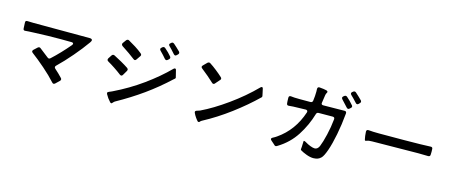

<svg xmlns="http://www.w3.org/2000/svg" viewBox="-49 -1483 5098 2160"><g transform="rotate(15 2500.0 -403.0)"><path d="M558 -235Q550 -227 550 -218Q550 -210 559 -201Q609 -157 646 -117Q654 -110 654 -100Q654 -91 646 -83L601 -40Q591 -32 584 -32Q575 -32 567 -41Q506 -109 422.5 -181.5Q339 -254 268 -307Q257 -315 257 -325Q257 -331 265 -341Q285 -361 306 -379Q316 -387 324 -387Q332 -387 339 -381Q384 -348 443 -300Q452 -293 460 -293Q467 -293 477 -301Q576 -392 673 -507Q680 -518 680 -522Q680 -529 674.5 -533Q669 -537 659 -537L534 -538Q381 -538 230 -531Q146 -528 123 -525Q111 -523 104.5 -529Q98 -535 98 -547L95 -614Q93 -639 120 -637Q144 -635 194 -635L842 -634Q874 -634 874 -615Q874 -607 862 -589Q802 -504 719.5 -407.5Q637 -311 558 -235Z M1823 -694Q1814 -694 1805 -704Q1763 -752 1736 -778Q1726 -788 1726 -796Q1726 -804 1735 -811L1745 -820Q1753 -826 1760 -826Q1768 -826 1778 -818Q1812 -789 1853 -748Q1860 -741 1860 -731Q1860 -722 1852 -714L1838 -701Q1831 -694 1823 -694ZM1739 -617Q1730 -617 1721 -627Q1693 -661 1650 -704Q1642 -712 1642 -721Q1642 -730 1651 -737L1661 -746Q1669 -752 1677 -752Q1686 -752 1694 -745Q1740 -706 1771 -668Q1777 -661 1777 -652Q1777 -644 1768 -635L1755 -624Q1748 -617 1739 -617ZM1397 -526Q1390 -526 1381 -533Q1320 -581 1224 -643Q1213 -652 1213 -662Q1213 -669 1217 -676Q1226 -690 1246 -716Q1255 -727 1265 -727Q1272 -727 1279 -723Q1316 -703 1361 -674.5Q1406 -646 1441 -617Q1452 -608 1452 -599Q1452 -593 1447 -585Q1423 -549 1414 -537Q1406 -526 1397 -526ZM1253 4Q1219 -32 1196 -75Q1192 -85 1192 -88Q1192 -99 1210 -106Q1221 -110 1233 -115.5Q1245 -121 1249 -123Q1423 -207 1575.5 -317Q1728 -427 1844 -544Q1852 -552 1860 -552Q1872 -552 1875 -534L1888 -482Q1895 -456 1895 -453Q1894 -447 1891.5 -443.5Q1889 -440 1880 -434Q1745 -308 1605 -208Q1465 -108 1303 -18Q1294 -13 1283 0Q1272 13 1267 12Q1259 10 1253 4ZM1295 -318Q1288 -318 1279 -324Q1243 -352 1196.5 -383Q1150 -414 1114 -434Q1101 -441 1101 -454Q1101 -460 1104 -466Q1128 -504 1132 -509Q1140 -521 1152 -521Q1158 -521 1164 -518Q1204 -498 1253.5 -470Q1303 -442 1337 -419Q1349 -410 1349 -399Q1349 -396 1345 -386L1312 -330Q1305 -318 1295 -318Z M2320 -496Q2312 -496 2303 -505Q2242 -563 2155 -631Q2144 -639 2144 -649Q2144 -655 2152 -665L2195 -708Q2203 -716 2214 -716Q2223 -716 2229 -711Q2265 -688 2308 -654Q2351 -620 2382 -591Q2391 -582 2391 -574Q2391 -568 2386 -561L2357 -528L2337 -505Q2330 -496 2320 -496ZM2265 -40 2260 -43Q2249 -54 2232 -78Q2215 -102 2204 -127Q2201 -133 2201 -137Q2201 -152 2222 -157Q2231 -159 2255 -168Q2393 -234 2553.5 -349Q2714 -464 2843 -595Q2851 -603 2859 -603Q2870 -603 2873 -584L2883 -539Q2890 -513 2890 -505Q2890 -497 2888 -495Q2886 -493 2886 -492Q2764 -373 2612.5 -259.5Q2461 -146 2305 -63Q2292 -57 2283 -45Q2278 -40 2273 -39Q2268 -38 2265 -40Z M3879 -825Q3888 -825 3896 -818Q3942 -777 3970 -748Q3978 -741 3978 -731Q3978 -722 3970 -714L3957 -701Q3950 -694 3942 -694Q3931 -694 3924 -704Q3879 -753 3853 -777Q3844 -786 3844 -795Q3844 -804 3853 -811L3863 -819Q3871 -825 3879 -825ZM3556 -609 3555 -603Q3555 -583 3577 -583Q3644 -583 3762 -585L3825 -586Q3850 -586 3848 -560Q3836 -428 3813 -310.5Q3790 -193 3762.5 -114.5Q3735 -36 3711 -13Q3691 6 3671.5 12.5Q3652 19 3623 20Q3586 20 3540.5 3Q3495 -14 3468 -31Q3463 -35 3463 -42Q3463 -48 3465.5 -70.5Q3468 -93 3468 -135Q3468 -141 3474 -141Q3482 -141 3497 -132Q3526 -114 3558 -102Q3590 -90 3609 -90Q3642 -90 3661 -131Q3683 -184 3705 -277.5Q3727 -371 3736 -463Q3738 -488 3713 -488Q3605 -488 3550 -487Q3529 -487 3523 -467Q3482 -328 3404.5 -208Q3327 -88 3201 -11Q3186 -1 3177 -1Q3169 -1 3151 -20L3118 -49Q3107 -58 3107 -67Q3107 -75 3120 -83Q3148 -97 3167 -111Q3347 -235 3421 -459Q3422 -462 3422 -468Q3422 -476 3416 -481Q3410 -486 3400 -486Q3299 -484 3255 -482Q3218 -480 3205 -478Q3181 -475 3179 -500L3177 -525Q3176 -540 3176 -564Q3176 -590 3202 -587Q3232 -582 3303 -582H3429Q3451 -582 3455 -604Q3463 -662 3463 -713Q3463 -732 3462 -742Q3462 -768 3485 -767Q3539 -763 3570 -755Q3584 -750 3584 -740Q3584 -734 3580.5 -728.5Q3577 -723 3575 -719Q3569 -704 3567 -684ZM3795 -752Q3804 -752 3812 -745Q3854 -709 3888 -668Q3895 -661 3895 -652Q3895 -642 3885 -635L3873 -624Q3866 -617 3857 -617Q3848 -617 3839 -627Q3818 -651 3768 -704Q3760 -714 3760 -721Q3760 -729 3768 -737L3779 -746Q3787 -752 3795 -752Z M4118 -422Q4118 -447 4144 -445Q4193 -440 4267 -440Q4617 -440 4744 -443L4864 -447Q4889 -449 4889 -425Q4890 -415 4890 -393Q4890 -370 4889 -360Q4889 -337 4865 -337Q4787 -339 4750 -339Q4649 -339 4265 -334Q4204 -334 4176 -331Q4169 -330 4156.5 -325.5Q4144 -321 4140 -321Q4130 -321 4129 -335Q4121 -367 4118 -422Z"/></g></svg>

Font: Shippori Gochic B2 Bold
Style: Regular
Weight: 700
Designer: FONTDASU
Foundry: FONTDASU / Google Inc. / but / Adobe
Version: Version 1.130